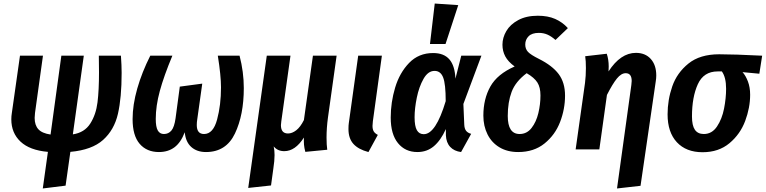

<svg xmlns="http://www.w3.org/2000/svg" viewBox="-20 -845 4331 1086"><path d="M378 14 351 205 222 221 251 14Q148 5 96 -44Q44 -93 44 -170Q44 -188 47 -206L93 -530H223L178 -206Q176 -186 176 -178Q176 -137 197 -114Q218 -91 266 -84L327 -530H454L392 -85Q458 -95 490.5 -146Q523 -197 531.5 -266Q540 -335 540 -436L539 -530H664Q668 -474 668 -433Q668 -292 647 -201Q626 -110 563 -53.5Q500 3 378 14Z M730 -171Q730 -252 756.5 -344.5Q783 -437 830 -530H955Q907 -415 884 -330.5Q861 -246 861 -172Q861 -127 872.5 -107Q884 -87 907 -87Q933 -87 949.5 -106.5Q966 -126 973 -176L997 -355L1124 -372L1096 -172Q1093 -154 1093 -138Q1093 -87 1134 -87Q1186 -87 1208 -169Q1230 -251 1230 -351Q1230 -417 1212 -530H1335Q1359 -438 1359 -347Q1359 -195 1309 -90Q1259 15 1145 15Q1094 15 1062 -13.5Q1030 -42 1025 -97Q1003 -39 967 -12Q931 15 879 15Q810 15 770 -31.5Q730 -78 730 -171Z M1827 -67Q1827 -25 1831 2L1707 14Q1701 -9 1699.5 -26.5Q1698 -44 1699 -67Q1650 10 1588 10Q1550 10 1528 -17Q1533 5 1533 32Q1533 64 1526 109L1513 204L1384 218L1489 -530H1623L1571 -158Q1569 -142 1569 -137Q1569 -90 1609 -90Q1632 -90 1655.5 -108Q1679 -126 1699 -166L1750 -530H1884L1835 -180Q1827 -121 1827 -67Z M2089 -159Q2087 -139 2087 -133Q2087 -114 2093.5 -102.5Q2100 -91 2117 -82L2064 15Q2007 0 1979 -31Q1951 -62 1951 -115Q1951 -137 1953 -149L2006 -530H2140Z M2556 -400 2589 -530H2703L2601 -257L2606 -140Q2607 -117 2616.5 -105Q2626 -93 2645 -88L2588 15Q2549 10 2526.5 -14Q2504 -38 2502 -80V-115Q2473 -51 2434 -18Q2395 15 2341 15Q2272 15 2231 -35.5Q2190 -86 2190 -180Q2190 -266 2215 -349.5Q2240 -433 2294 -489Q2348 -545 2430 -545Q2491 -545 2522 -509Q2553 -473 2556 -400ZM2325 -182Q2325 -131 2338 -108.5Q2351 -86 2377 -86Q2445 -86 2501 -273Q2501 -370 2486.5 -407Q2472 -444 2438 -444Q2401 -444 2375.5 -399Q2350 -354 2337.5 -292.5Q2325 -231 2325 -182ZM2572 -816 2500 -596H2412L2439 -825Z M3192 -686 3122 -619Q3098 -640 3076 -649.5Q3054 -659 3028 -659Q2989 -659 2970 -640Q2951 -621 2951 -593Q2951 -568 2966.5 -551.5Q2982 -535 3028 -512Q3104 -474 3140 -426Q3176 -378 3176 -304Q3176 -228 3148 -155Q3120 -82 3060 -33.5Q3000 15 2911 15Q2850 15 2805.5 -11.5Q2761 -38 2737.5 -85Q2714 -132 2714 -191Q2714 -285 2753.5 -355.5Q2793 -426 2891 -469Q2854 -496 2838 -526Q2822 -556 2822 -592Q2822 -632 2844 -669.5Q2866 -707 2911.5 -731.5Q2957 -756 3022 -756Q3079 -756 3120 -738Q3161 -720 3192 -686ZM2852 -189Q2852 -87 2919 -87Q2960 -87 2986.5 -121Q3013 -155 3025 -205Q3037 -255 3037 -305Q3037 -351 3019.5 -378.5Q3002 -406 2959 -431Q2896 -384 2874 -325.5Q2852 -267 2852 -189Z M3551 -364Q3553 -382 3553 -387Q3553 -431 3519 -431Q3494 -431 3469.5 -401Q3445 -371 3413 -308L3370 0H3236L3289 -376Q3294 -416 3294 -460Q3294 -502 3290 -527L3412 -541Q3423 -508 3423 -469Q3423 -451 3422 -441Q3490 -546 3577 -546Q3630 -546 3661 -511.5Q3692 -477 3692 -418Q3692 -402 3689 -384L3603 206L3470 221Z M3756 -198Q3756 -280 3782.5 -356.5Q3809 -433 3874 -485.5Q3939 -538 4048 -538Q4133 -538 4291 -530L4275 -428L4180 -437Q4198 -417 4210.5 -384Q4223 -351 4223 -309Q4223 -236 4195 -161Q4167 -86 4106 -35Q4045 16 3954 16Q3861 16 3808.5 -40.5Q3756 -97 3756 -198ZM4087 -343Q4087 -408 4063 -441H4039Q3960 -441 3927 -368.5Q3894 -296 3894 -186Q3894 -135 3910.5 -111Q3927 -87 3961 -87Q4007 -87 4035.5 -129.5Q4064 -172 4075.5 -231Q4087 -290 4087 -343Z"/></svg>

Font: Fira Sans Condensed SemiBold
Style: Italic
Weight: 600
Width: 3
Italic angle: -8°
Designer: bBox Type GmbH & Carrois Corporate GbR & Edenspiekermann AG
Foundry: bBox Type GmbH & Carrois Corporate GbR & Edenspiekermann AG
Version: Version 4.301